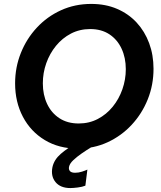

<svg xmlns="http://www.w3.org/2000/svg" viewBox="-20 -747 816 974"><path d="M374 6.8Q278.8 6.8 207.3 -36.4Q135.7 -79.6 96.2 -154.5Q56.6 -229.5 56.6 -324.2Q56.6 -405.3 85.7 -478Q114.7 -550.8 167 -606.9Q219.2 -663.1 289.6 -695.1Q359.9 -727.1 442.9 -727.1Q515.6 -727.1 573.7 -702.1Q631.8 -677.2 673.1 -632.6Q714.4 -587.9 736.6 -528.1Q758.8 -468.3 758.8 -397.9Q758.8 -315.9 729.5 -242.9Q700.2 -169.9 647.9 -113.8Q595.7 -57.6 525.9 -25.4Q456.1 6.8 374 6.8ZM379.4 -120.6Q432.6 -120.6 476.3 -143.6Q520 -166.5 551.8 -205.6Q583.5 -244.6 600.8 -293.9Q618.2 -343.3 618.2 -396Q618.2 -454.1 596.7 -500.2Q575.2 -546.4 534.9 -573Q494.6 -599.6 437.5 -599.6Q384.3 -599.6 340.1 -576.7Q295.9 -553.7 263.9 -514.4Q231.9 -475.1 214.6 -426Q197.3 -377 197.3 -324.2Q197.3 -266.1 219 -220Q240.7 -173.8 281.5 -147.2Q322.3 -120.6 379.4 -120.6ZM336.9 207Q286.6 207 261.7 176.8Q236.8 146.5 246.1 100.6Q254.4 63 288.1 33.7Q321.8 4.4 374 -25.4L442.9 0Q418 15.1 393.3 32.2Q368.7 49.3 351.1 66.2Q333.5 83 330.1 99.6Q327.6 112.8 335 121.1Q342.3 129.4 361.3 129.4Q378.9 129.4 396.7 123.5Q414.6 117.7 423.3 113.3L413.1 194.8Q397.9 201.2 374.5 204.1Q351.1 207 336.9 207Z"/></svg>

Font: Reddit Sans
Style: Bold Italic
Weight: 700
Italic angle: -11.25°
Designer: Stephen Hutchings
Version: Version 1.013